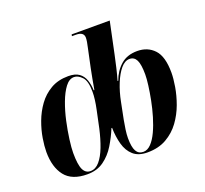

<svg xmlns="http://www.w3.org/2000/svg" viewBox="-130 -915 1154 1080"><g transform="rotate(-20 446.5 -375.0)"><path d="M217 10Q125 10 83.5 -43Q42 -96 42 -187Q42 -221 49.5 -267.5Q57 -314 75 -362.5Q93 -411 123 -452.5Q153 -494 197.5 -520Q242 -546 303 -546Q344 -546 367 -529.5Q390 -513 400 -484.5Q410 -456 411 -422H415Q420 -452 426.5 -486Q433 -520 438 -545L462 -658Q466 -675 468.5 -690Q471 -705 471 -715Q471 -750 424 -750H400L402 -760H630L590 -570Q582 -533 574 -498Q566 -463 555 -425H559Q578 -478 616.5 -512Q655 -546 716 -546Q778 -546 817 -504.5Q856 -463 856 -366Q856 -332 848 -283.5Q840 -235 821.5 -184Q803 -133 771 -89Q739 -45 691 -17.5Q643 10 577 10Q523 10 492.5 -17Q462 -44 449.5 -89.5Q437 -135 436 -188H432Q413 -141 385 -95Q357 -49 316 -19.5Q275 10 217 10ZM240 -1Q270 -1 294 -29Q318 -57 336 -104Q354 -151 367 -209L389 -313Q402 -374 402 -417Q402 -481 379 -505.5Q356 -530 332 -530Q303 -530 279.5 -499Q256 -468 237.5 -418.5Q219 -369 207 -314Q195 -259 188.5 -209.5Q182 -160 182 -130Q182 -60 196 -30.5Q210 -1 240 -1ZM556 -1Q581 -1 602.5 -23.5Q624 -46 641.5 -83.5Q659 -121 672.5 -166.5Q686 -212 695 -258Q704 -304 709 -343Q714 -382 714 -407Q714 -467 701 -493Q688 -519 660 -519Q632 -519 607.5 -490Q583 -461 563.5 -413Q544 -365 533 -308L513 -208Q508 -182 504 -153.5Q500 -125 500 -103Q500 -50 513.5 -25.5Q527 -1 556 -1Z"/></g></svg>

Font: Noto Serif Display SemiCondensed
Style: Bold Italic
Weight: 700
Width: 4
Italic angle: -12°
Designer: Monotype Design Team
Foundry: Monotype Imaging Inc.
Version: Version 2.009